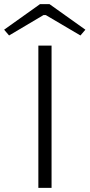

<svg xmlns="http://www.w3.org/2000/svg" viewBox="-73 -911 434 931"><path d="M341 -767 167 -891H121L-53 -767L-29 -739L138 -838H149L317 -739ZM177 0V-690H113V0Z"/></svg>

Font: Exo 2 Light Expanded
Style: Regular
Weight: 300
Width: 7
Designer: Natanael Gama
Version: Version 1.001;PS 001.001;hotconv 1.0.70;makeotf.lib2.5.58329